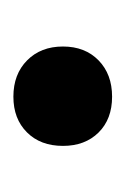

<svg xmlns="http://www.w3.org/2000/svg" viewBox="29 -409 186 284"><g transform="rotate(90 122.0 -267.0)"><path d="M123 -193.8Q89.8 -193.8 69.3 -214.1Q48.8 -234.4 48.8 -267.1Q48.8 -299.8 69.3 -319.8Q89.8 -339.8 123 -339.8Q156.2 -339.8 176 -319.8Q195.8 -299.8 195.8 -267.1Q195.8 -233.9 175.8 -213.9Q155.8 -193.8 123 -193.8Z"/></g></svg>

Font: Montagu Slab 144pt Medium
Style: Regular
Weight: 500
Designer: Florian Karsten
Foundry: Florian Karsten
Version: Version 1.000